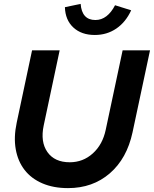

<svg xmlns="http://www.w3.org/2000/svg" viewBox="-20 -959 792 988"><path d="M662 -278Q633 -143 545 -67Q457 9 330 9Q255 9 198 -15.5Q141 -40 106.5 -84.5Q72 -129 61 -191Q50 -253 66 -328L145 -700H287L205 -314Q187 -229 224 -176.5Q261 -124 339 -124Q407 -124 457.5 -169.5Q508 -215 524 -291L611 -700H752ZM471 -856Q502 -856 527.5 -875.5Q553 -895 572 -932L655 -906Q627 -845 578.5 -812Q530 -779 468 -779Q399 -779 357.5 -817.5Q316 -856 314 -922L395 -939Q398 -898 417 -877Q436 -856 471 -856Z"/></svg>

Font: Red Hat Display
Style: Bold Italic
Weight: 700
Italic angle: -12°
Designer: Pentagram / MCKL
Foundry: Pentagram / MCKL
Version: Version 1.003; Red Hat Display Bold Italic